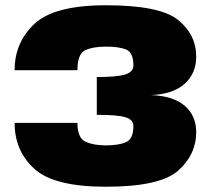

<svg xmlns="http://www.w3.org/2000/svg" viewBox="-20 -701 803 729"><path d="M381.5 8Q587.5 8 656.2 -53Q725 -114 725 -199.5Q725 -261.5 681.5 -299.2Q638 -337 553 -340Q638 -343.5 681.5 -383.2Q725 -423 725 -485.5Q725 -569.5 656.2 -625.2Q587.5 -681 382 -681Q185.5 -681 110.5 -610.2Q35.5 -539.5 35.5 -434.5H274Q274 -496 303.2 -510Q332.5 -524 383 -524Q430.5 -524 458.5 -513.2Q486.5 -502.5 486.5 -452Q486.5 -428.5 456.5 -418.5Q426.5 -408.5 347.5 -408.5V-265Q426.5 -265 456.5 -255.8Q486.5 -246.5 486.5 -222.5Q486.5 -173.5 458.5 -161.2Q430.5 -149 383 -149Q334.5 -149 304.2 -163.2Q274 -177.5 274 -234.5H35.5Q35.5 -128 110.5 -60Q185.5 8 381.5 8Z"/></svg>

Font: Anybody SemiExpanded Black
Style: Regular
Weight: 900
Width: 6
Version: Version 1.113;gftools[0.9.25]